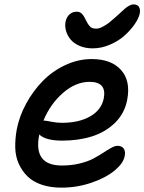

<svg xmlns="http://www.w3.org/2000/svg" viewBox="-20 -842 665 885"><path d="M407.2 -619.1Q372.6 -619.1 345.9 -630.9Q319.3 -642.6 304.7 -660.9Q290 -679.2 284.2 -700.4Q278.3 -721.7 282.2 -742.2Q286.6 -763.2 300.3 -775.6Q314 -788.1 334 -788.1Q349.1 -788.1 358.6 -777.3Q368.2 -766.6 377 -747.1Q382.8 -735.8 384.8 -732.7Q386.7 -729.5 392.6 -722.2Q398.4 -714.8 406 -712.4Q413.6 -710 424.8 -710Q438 -710 456.5 -720.5Q475.1 -731 483.4 -738Q491.7 -745.1 515.1 -765.1Q521.5 -771 535.6 -783.9Q549.8 -796.9 557.4 -803.5Q564.9 -810.1 575.7 -815.9Q586.4 -821.8 595.2 -821.8Q612.8 -821.8 620.4 -810.5Q627.9 -799.3 624 -778.8Q619.1 -756.8 600.3 -729.7Q581.5 -702.6 553.7 -677.7Q525.9 -652.8 486.6 -636Q447.3 -619.1 407.2 -619.1ZM263.2 22.9Q211.9 22.9 171.9 9.3Q131.8 -4.4 106.7 -29.1Q81.5 -53.7 66.4 -87.4Q51.3 -121.1 50.3 -160.9Q49.3 -200.7 57.1 -245.1Q68.8 -305.7 100.1 -363.5Q131.3 -421.4 176 -467.5Q220.7 -513.7 280.3 -541.7Q339.8 -569.8 402.8 -569.8Q493.2 -569.8 538.3 -519Q583.5 -468.3 565.9 -379.9Q553.7 -318.4 509.8 -275.6Q465.8 -232.9 404.1 -213.4Q342.3 -193.8 267.1 -193.8Q189.5 -193.8 161.1 -222.2Q131.8 -79.1 265.1 -79.1Q309.1 -79.1 347.2 -88.4Q385.3 -97.7 410.4 -111.1Q435.5 -124.5 455.8 -137.9Q476.1 -151.4 492.9 -160.6Q509.8 -169.9 522 -169.9Q542 -169.9 550.8 -156.5Q559.6 -143.1 554.2 -120.1Q547.4 -87.9 507.1 -54.9Q466.8 -22 400.6 0.5Q334.5 22.9 263.2 22.9ZM184.1 -286.1Q190.4 -286.1 216.3 -281Q242.2 -275.9 265.1 -275.9Q344.2 -275.9 395.8 -305.7Q447.3 -335.4 458 -387.2Q473.6 -464.8 393.1 -464.8Q329.1 -464.8 270.5 -413.8Q211.9 -362.8 180.2 -286.1Z"/></svg>

Font: Shantell Sans Irregular Bouncy
Style: Italic
Weight: 500
Italic angle: -11.31°
Designer: Stephen Nixon, Anya Danilova, Shantell Martin
Foundry: Arrow Type
Version: Version 1.006;[9816181b4]